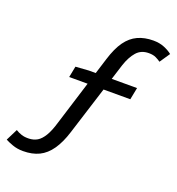

<svg xmlns="http://www.w3.org/2000/svg" viewBox="-168 -780 914 989"><g transform="rotate(20 289.0 -285.5)"><path d="M67 97Q36 97 9.5 87.5Q-17 78 -31 70L1 6Q15 15 33 21Q51 27 75 26Q100 25 119.5 13.5Q139 2 156 -26Q173 -54 187 -102L309 -494Q329 -559 356 -596.5Q383 -634 420 -651Q457 -668 505 -668Q539 -668 565.5 -657Q592 -646 609 -632L571 -576Q560 -584 544.5 -591.5Q529 -599 505 -599Q463 -599 438 -570.5Q413 -542 397 -494L266 -79Q247 -18 219.5 21.5Q192 61 155 79Q118 97 67 97ZM161 -343 173 -404 245 -409H509L496 -343Z"/></g></svg>

Font: Source Code Pro ExtraLight Medium
Style: Italic
Weight: 500
Italic angle: -11°
Monospace: yes
Version: Version 1.016;hotconv 1.0.116;makeotfexe 2.5.65601